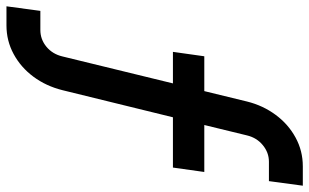

<svg xmlns="http://www.w3.org/2000/svg" viewBox="-236 -594 980 609"><g transform="rotate(90 254.5 -290.0)"><path d="M-29.5 180 -15 72.5H45.5Q75.5 72.5 98.8 53.2Q122 34 129.5 2.5L215 -348H115L129 -447.5H239.5L272.5 -583Q285 -633.5 314.8 -673.8Q344.5 -714 386.8 -737Q429 -760 478 -760H539.5L525 -652.5H463.5Q434.5 -652.5 411 -633.2Q387.5 -614 380 -583L347 -447.5H496L482 -348H322.5L236.5 2.5Q223.5 54.5 193.8 94.5Q164 134.5 122 157.2Q80 180 31 180Z"/></g></svg>

Font: Mohave SemiBold
Style: Italic
Weight: 600
Italic angle: -8°
Designer: Gumpita Rahayu
Foundry: Tokotype
Version: Version 2.003